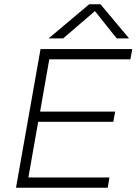

<svg xmlns="http://www.w3.org/2000/svg" viewBox="-20 -880 640 900"><path d="M398 -860H451L585 -700H527L425 -828L276 -700H208ZM600 -650 591 -602H211L168 -357H520L511 -309H159L113 -48H493L485 0H55L170 -650Z"/></svg>

Font: Overused Grotesk Light
Style: Italic
Weight: 300
Italic angle: -10°
Version: Version 0.003